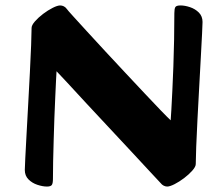

<svg xmlns="http://www.w3.org/2000/svg" viewBox="-20 -672 810 705"><path d="M152.3 13Q136.8 13 117.3 6.6Q97.9 0.2 84.5 -13.4Q71.1 -26.9 71.1 -48Q71.1 -55.5 72.8 -90.4Q74.6 -125.2 77.4 -177.4Q80.3 -229.6 83.5 -289.3Q86.8 -349 89.7 -405.5Q92.5 -462.1 94.3 -506Q96 -549.9 96 -569.6Q96 -579.4 108.4 -593.6Q120.9 -607.8 138.4 -621.1Q156 -634.4 173.5 -643.2Q190.9 -652 201 -652Q207.7 -652 214.1 -648.9Q220.5 -645.8 225 -639.5Q228.7 -634.1 249 -611.9Q269.4 -589.7 299.8 -556.2Q330.2 -522.7 367.2 -483Q404.1 -443.4 441.4 -403.4Q478.7 -363.5 512.4 -327.7Q546.1 -291.9 570.9 -266.1Q595.8 -240.3 606.7 -230.3Q607.5 -240.4 609.2 -268.9Q611 -297.4 612.8 -338.5Q614.7 -379.6 616.6 -428.1Q618.4 -476.6 619.3 -527.1Q620.2 -577.5 620.2 -623.9Q620.2 -639.9 623.9 -646Q627.7 -652 643 -652Q658.8 -652 677.7 -645.7Q696.6 -639.4 710.2 -625.9Q723.7 -612.3 723.7 -591.3Q723.7 -584.5 722 -549.2Q720.2 -514 717.4 -461.7Q714.5 -409.4 711.3 -349.8Q708 -290.2 705.1 -233.7Q702.3 -177.2 700.5 -133.6Q698.8 -90.1 698.8 -69.6Q698.8 -59.8 686.2 -45.6Q673.7 -31.4 656 -18Q638.3 -4.6 621 4.2Q603.6 13 593.8 13Q587.8 13 581.2 9.8Q574.5 6.5 569.8 0.2Q561.2 -8.8 533 -39.2Q504.9 -69.6 464.9 -112.6Q424.8 -155.6 380.7 -202.9Q336.5 -250.1 296.3 -293.4Q256.1 -336.7 227 -368.5Q197.9 -400.2 187.6 -410.4Q186.8 -400.9 185.7 -375.7Q184.6 -350.5 182.9 -315.2Q181.1 -279.9 179.7 -239.2Q178.4 -198.5 177.1 -157.2Q175.9 -116 175.1 -79.3Q174.4 -42.5 174.4 -15.1Q174.4 0.7 170.5 6.8Q166.6 13 152.3 13Z"/></svg>

Font: Briem Hand Thin
Style: Regular
Weight: 100
Designer: Gunnlaugur SE Briem, Eben Sorkin
Foundry: Sorkin Type Co.
Version: Version 1.003